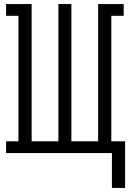

<svg xmlns="http://www.w3.org/2000/svg" viewBox="-20 -755 640 947"><path d="M532 172V0H10V-58H71V-677H10V-735H136V-58H268V-735H332V-58H464V-735H590V-677H529V-58H597V172Z"/></svg>

Font: Iosevka Curly Slab LtEx
Style: Regular
Weight: 300
Width: 7
Monospace: yes
Designer: Belleve Invis
Foundry: Belleve Invis
Version: Version 11.1.0; ttfautohint (v1.8.3)